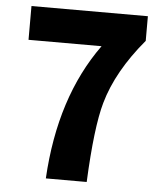

<svg xmlns="http://www.w3.org/2000/svg" viewBox="-53 -791 715 838"><g transform="rotate(5 304.5 -372.0)"><path d="M179 0Q199 -358 371 -596H51V-744H561V-636Q440 -492 400 -350Q369 -241 358 0Z"/></g></svg>

Font: Source Han Sans CN Heavy
Style: Bold
Weight: 900
Designer: Ryoko NISHIZUKA (kana & ideographs); Paul D. Hunt (Latin, Greek & Cyrillic); Wenlong ZHANG (bopomofo); Sandoll Communica
Foundry: Adobe Systems Incorporated
Version: Version 1.000;PS 1;hotconv 1.0.78;makeotf.lib2.5.61930